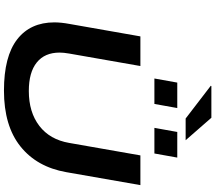

<svg xmlns="http://www.w3.org/2000/svg" viewBox="-80 -1012 1103 984"><g transform="rotate(90 472.0 -519.5)"><path d="M586.9 -918.9 418.9 -1047.9 420.9 -1050.8H583L698.2 -918.9ZM381.8 -758.8 402.8 -876H533.2L512.2 -758.8ZM634.8 -758.8 655.8 -876H787.1L766.1 -758.8ZM443.8 12.2Q268.6 12.2 181.4 -55.4Q94.2 -123 94.2 -246.1Q94.2 -280.3 102.1 -323.2L166 -687H317.9L253.9 -321.8Q249 -293.5 249 -272.9Q249 -196.8 299.6 -156Q350.1 -115.2 445.8 -115.2Q554.7 -115.2 624.8 -169.2Q694.8 -223.1 711.9 -321.8L775.9 -687H928.2L861.8 -307.1Q835.4 -156.7 730 -72.3Q624.5 12.2 443.8 12.2Z"/></g></svg>

Font: Archivo Expanded SemiBold
Style: Italic
Weight: 600
Width: 7
Italic angle: -10°
Designer: Hector Gatti
Foundry: Omnibus-Type
Version: Version 2.001